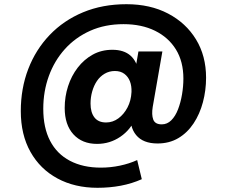

<svg xmlns="http://www.w3.org/2000/svg" viewBox="-20 -678 1080 914"><path d="M444 216Q336 216 253.5 171.5Q171 127 125 45Q79 -37 79 -149Q79 -257 114.5 -349.5Q150 -442 216.5 -511.5Q283 -581 375.5 -619.5Q468 -658 582 -658Q695 -658 780 -613.5Q865 -569 913 -490.5Q961 -412 961 -308Q961 -248 946 -191.5Q931 -135 901.5 -90.5Q872 -46 829 -20.5Q786 5 730 5Q661 5 628 -35Q595 -75 603 -142L606 -174L626 -118Q603 -61 553 -27Q503 7 442 7Q371 7 329.5 -38.5Q288 -84 288 -164Q288 -218 304 -267.5Q320 -317 350 -356Q380 -395 421.5 -418Q463 -441 515 -441Q570 -441 601.5 -413Q633 -385 640 -332L619 -317L639 -433H753L707 -169Q701 -132 709.5 -109Q718 -86 750 -86Q776 -86 795.5 -105.5Q815 -125 827.5 -157.5Q840 -190 846.5 -228.5Q853 -267 853 -304Q853 -385 817.5 -442.5Q782 -500 718 -531.5Q654 -563 568 -563Q480 -563 409.5 -531.5Q339 -500 289 -444.5Q239 -389 212.5 -316Q186 -243 186 -160Q186 -70 218.5 -7.5Q251 55 313 87.5Q375 120 460 120Q506 120 551 110.5Q596 101 633 84L655 175Q608 196 555 206Q502 216 444 216ZM485 -95Q517 -95 543.5 -114.5Q570 -134 587 -166.5Q604 -199 606 -240Q607 -269 598.5 -291Q590 -313 572 -326.5Q554 -340 527 -340Q500 -340 478 -327Q456 -314 441.5 -292.5Q427 -271 419 -243Q411 -215 411 -185Q411 -143 429.5 -119Q448 -95 485 -95Z"/></svg>

Font: DM Sans 11pt ExtraBold
Style: Regular
Weight: 800
Version: Version 4.004;gftools[0.9.30]